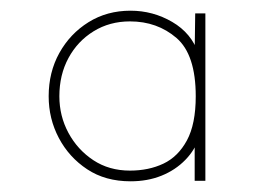

<svg xmlns="http://www.w3.org/2000/svg" viewBox="-20 -741 504 359"><path d="M224 -402Q177 -402 143 -424.5Q109 -447 90 -483Q71 -519 71 -561Q71 -606 91 -642Q111 -678 145.5 -699.5Q180 -721 224 -721Q266 -721 302 -700Q338 -679 351 -641L344 -644L345 -716H364V-403H344V-478L352 -484Q345 -461 326.5 -442Q308 -423 282 -412.5Q256 -402 224 -402ZM223 -422Q258 -422 285.5 -435Q313 -448 329.5 -478.5Q346 -509 346 -561Q346 -639 310 -670Q274 -701 223 -701Q185 -701 155 -682.5Q125 -664 108 -632.5Q91 -601 91 -561Q91 -524 108 -492.5Q125 -461 154.5 -441.5Q184 -422 223 -422Z"/></svg>

Font: Lexend Mega Thin
Style: Regular
Weight: 250
Version: Version 1.007